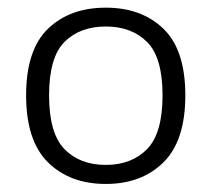

<svg xmlns="http://www.w3.org/2000/svg" viewBox="-20 -766 538 489"><path d="M249.5 -297.5Q158 -297.5 102.2 -352.5Q46.5 -407.5 46.5 -523Q46.5 -639 102.2 -692.8Q158 -746.5 249.5 -746.5Q340.5 -746.5 396.2 -692.8Q452 -639 452 -523Q452 -407.5 396.2 -352.5Q340.5 -297.5 249.5 -297.5ZM249.5 -346Q315 -346 354.5 -386.2Q394 -426.5 394 -523Q394 -620 354.5 -659.2Q315 -698.5 249.5 -698.5Q183.5 -698.5 144.2 -659.2Q105 -620 105 -523Q105 -426.5 144.2 -386.2Q183.5 -346 249.5 -346Z"/></svg>

Font: Encode Sans SemiExpanded SemiExpanded Light
Style: Regular
Weight: 300
Width: 6
Designer: Multiple Designers
Foundry: Impallari Type
Version: Version 3.000; ttfautohint (v1.8.3) -l 8 -r 50 -G 200 -x 14 